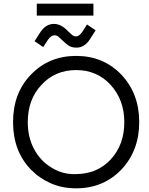

<svg xmlns="http://www.w3.org/2000/svg" viewBox="-20 -1014 811 1044"><path d="M394 10Q318 10 257 -17Q195 -44 148 -92Q51 -192 51 -350Q51 -508 148 -608Q246 -710 394 -710Q542 -710 640 -608Q737 -505 737 -350Q737 -195 640 -92Q542 10 394 10ZM258 -104Q316 -67 384 -67Q451 -67 499 -88Q547 -109 582 -147Q656 -227 656 -350Q656 -470 582 -552Q508 -633 394 -633Q280 -633 206 -553Q131 -474 131 -350Q131 -268 165 -204Q199 -140 258 -104ZM241 -798 215 -758 168 -790 200 -840Q230 -884 273 -884Q313 -884 350 -844Q360 -834 372 -824Q382 -816 393 -816Q410 -816 427 -840L453 -881L500 -849L468 -799Q439 -755 396 -755Q371 -755 355 -765Q338 -776 322 -792Q309 -805 297 -815Q289 -822 276 -822Q258 -822 241 -798ZM488 -929H180V-994H488Z"/></svg>

Font: Rilu
Style: Regular
Weight: 500
Designer: Alí Sinisterra
Foundry: Alí Sinisterra
Version: 0.1